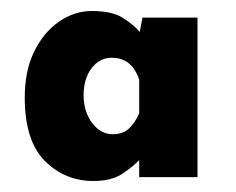

<svg xmlns="http://www.w3.org/2000/svg" viewBox="-20 -756 429 349"><path d="M150 -427Q98 -427 61.5 -463.5Q25 -500 25 -579Q25 -627 42 -662Q59 -697 87 -716.5Q115 -736 147 -736Q183 -736 202.5 -724Q222 -712 234 -698L239 -724H339V-434H233V-465Q225 -456 204.5 -441.5Q184 -427 150 -427ZM185 -512Q203 -512 214 -522Q225 -532 233 -550V-611Q220 -651 183 -651Q161 -651 146.5 -632Q132 -613 132 -583Q132 -553 147.5 -532.5Q163 -512 185 -512Z"/></svg>

Font: Reem Kufi
Style: Bold
Weight: 700
Designer: Khaled Hosny
Version: Version 1.001